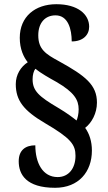

<svg xmlns="http://www.w3.org/2000/svg" viewBox="-20 -780 514 913"><path d="M242 113C354 113 417 37 417 -64C417 -108 405 -144 385 -172C416 -196 441 -241 441 -292C441 -376 387 -419 260 -489C197 -523 162 -546 162 -612C162 -672 195 -707 244 -707C304 -707 321 -641 321 -583C375 -583 404 -614 404 -653C404 -712 350 -760 248 -760C147 -760 74 -701 74 -600C74 -547 92 -509 112 -484C79 -463 55 -425 55 -380C55 -302 93 -254 193 -195C318 -122 339 -92 339 -39C339 20 307 62 254 62C183 62 148 -5 148 -89C100 -89 69 -65 69 -13C69 49 104 113 242 113ZM344 -207C325 -222 299 -242 257 -267C165 -321 135 -348 135 -403C135 -424 140 -442 148 -453C176 -431 211 -411 249 -390C333 -341 354 -305 354 -260C354 -238 349 -218 344 -207Z"/></svg>

Font: Noto Serif Ethiopic Condensed
Style: Bold
Weight: 700
Width: 3
Designer: Monotype Design Team
Foundry: Monotype Imaging Inc.
Version: Version 2.102